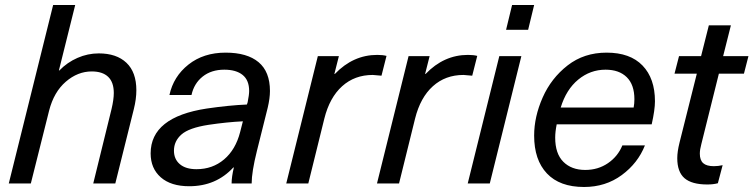

<svg xmlns="http://www.w3.org/2000/svg" viewBox="-20 -732 3006 766"><path d="M217 -451Q248 -483 289 -501Q330 -519 374 -519Q445 -519 484.5 -481.5Q524 -444 524 -372Q524 -337 514 -297L440 0H352L425 -297Q434 -335 434 -361Q434 -404 411.5 -425.5Q389 -447 346 -447Q290 -447 242.5 -406Q195 -365 176 -291L103 0H15L192 -712H280L215 -451Z M1057 -369Q1057 -340 1048 -302L1005 -130Q984 -46 984 0H904Q904 -26 913 -64H911Q842 11 735 11Q662 11 621.5 -24.5Q581 -60 581 -120Q581 -265 805 -299Q894 -312 965 -315L968 -324Q974 -354 974 -369Q974 -412 948 -433Q922 -454 875 -454Q823 -454 788.5 -426.5Q754 -399 744 -353H656Q672 -427 732 -474.5Q792 -522 880 -522Q966 -522 1011.5 -484Q1057 -446 1057 -369ZM812 -234Q734 -222 704 -195.5Q674 -169 674 -131Q674 -97 697.5 -77Q721 -57 764 -57Q828 -57 874 -96Q920 -135 938 -205L949 -248Q886 -245 812 -234Z M1522 -509 1502 -430Q1469 -433 1467 -433Q1395 -433 1345 -388Q1295 -343 1274 -259L1210 0H1122L1248 -508H1332L1314 -437H1316Q1389 -513 1485 -513Q1507 -513 1522 -509Z M1884 -509 1864 -430Q1831 -433 1829 -433Q1757 -433 1707 -388Q1657 -343 1636 -259L1572 0H1484L1610 -508H1694L1676 -437H1678Q1751 -513 1847 -513Q1869 -513 1884 -509Z M1846 0 1972 -508H2060L1934 0ZM1999 -613 2023 -712H2111L2087 -613Z M2195 -183Q2195 -119 2227.5 -86.5Q2260 -54 2315 -54Q2366 -54 2405.5 -81Q2445 -108 2463 -152H2553Q2525 -81 2460.5 -33.5Q2396 14 2310 14Q2213 14 2162 -40Q2111 -94 2111 -191Q2111 -266 2145 -343Q2179 -420 2244.5 -471Q2310 -522 2400 -522Q2494 -522 2543.5 -470.5Q2593 -419 2593 -328Q2593 -294 2580 -236H2201Q2195 -206 2195 -183ZM2217 -303H2508Q2511 -319 2511 -336Q2511 -394 2480.5 -424Q2450 -454 2396 -454Q2335 -454 2287 -414.5Q2239 -375 2217 -303Z M2772 -119Q2772 -93 2785.5 -81Q2799 -69 2828 -69Q2845 -69 2863 -73L2844 -1Q2826 4 2802 4Q2740 4 2711 -21Q2682 -46 2682 -101Q2682 -127 2691 -163L2760 -438H2671L2689 -508H2777L2808 -631H2896L2865 -508H2966L2948 -438H2848L2778 -157Q2772 -135 2772 -119Z"/></svg>

Font: CST
Style: Italic
Weight: 400
Italic angle: -14°
Version: Version 1.00